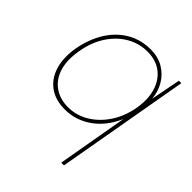

<svg xmlns="http://www.w3.org/2000/svg" viewBox="-206 -650 996 996"><g transform="rotate(45 292.0 -152.0)"><path d="M409 220 477 -168Q439 -81 372.5 -34.5Q306 12 227 12Q156 12 110 -22.5Q64 -57 47 -117.5Q30 -178 44 -256Q55 -314 79 -363.5Q103 -413 139 -449Q175 -485 221 -504.5Q267 -524 322 -524Q376 -524 416 -500.5Q456 -477 480 -437Q504 -397 508 -348L540 -512H558L429 220ZM230 -8Q291 -8 344 -40Q397 -72 434 -128Q471 -184 484 -256Q497 -328 480.5 -384Q464 -440 422.5 -472Q381 -504 318 -504Q258 -504 205.5 -474Q153 -444 116 -388Q79 -332 66 -256Q52 -179 69 -123.5Q86 -68 128.5 -38Q171 -8 230 -8Z"/></g></svg>

Font: DM Sans 12pt Thin
Style: Italic
Weight: 250
Italic angle: -10°
Version: Version 4.004;gftools[0.9.30]